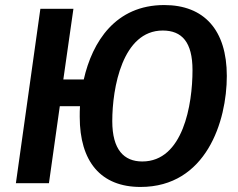

<svg xmlns="http://www.w3.org/2000/svg" viewBox="-20 -726 944 761"><path d="M631 -706C438 -706 346 -561 312 -411H231L271 -691H140L43 0H174L217 -305H297C296 -291 296 -277 296 -263C296 -86 379 15 537 15C797 15 879 -245 879 -425C879 -607 789 -706 631 -706ZM544 -86C471 -86 425 -133 425 -246C425 -377 465 -605 625 -605C701 -605 743 -559 743 -448C743 -312 706 -86 544 -86Z"/></svg>

Font: Fira Sans Medium
Style: Italic
Weight: 500
Italic angle: -8°
Designer: bBox Type GmbH & Carrois Corporate GbR & Edenspiekermann AG
Foundry: bBox Type GmbH & Carrois Corporate GbR & Edenspiekermann AG
Version: Version 4.301;PS 004.301;hotconv 1.0.88;makeotf.lib2.5.64775